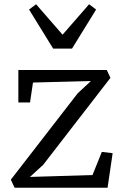

<svg xmlns="http://www.w3.org/2000/svg" viewBox="-20 -885 580 905"><path d="M408.5 -503 135.5 -496 121.5 -402H66.5V-555H483.5L500.5 -518L183.5 -108L121 -51L416 -60L460 -169L511 -163L487 0H49L31 -38L346 -445ZM230.5 -656 117 -840 150 -865 275 -721.5 400 -865 433 -840 319.5 -656Z"/></svg>

Font: Merriweather Light
Style: Regular
Weight: 300
Designer: Eben Sorkin
Foundry: Eben Sorkin
Version: Version 2.100